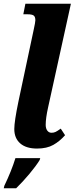

<svg xmlns="http://www.w3.org/2000/svg" viewBox="-32 -780 397 1021"><path d="M44 -94Q44 -134 66 -240L147 -621Q156 -662 156 -672Q156 -691 147 -697.5Q138 -704 115 -704H92L103 -760H345L224 -210Q211 -152 211 -116Q211 -97 219.5 -85.5Q228 -74 242 -74Q254 -74 263.5 -78.5Q273 -83 291 -96L314 -61Q286 -29 251.5 -9.5Q217 10 165 10Q107 10 75.5 -17.5Q44 -45 44 -94ZM-9 208Q29 129 50 61H182L179 71Q160 102 125 144Q90 186 54 221H-12Z"/></svg>

Font: Noto Serif NarrowExtraBold
Style: Italic
Weight: 800
Width: 4
Italic angle: -12°
Designer: Monotype Design Team
Foundry: Monotype Imaging Inc.
Version: Version 1.001